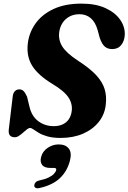

<svg xmlns="http://www.w3.org/2000/svg" viewBox="-20 -734 695 1039"><path d="M308.2 12.4Q265.9 12.4 237.3 4.3Q208.7 -3.8 190.5 -14.6Q172.4 -25.3 161.3 -33.4Q150.2 -41.5 142.9 -41.5Q135.4 -41.5 125.7 -34Q116.1 -26.4 105 -16.4Q93.9 -6.4 82.6 1.1Q71.3 8.7 60.1 8.7Q42.7 8.7 34.2 -0.6Q25.7 -10 27.2 -30.6L48.1 -206Q49.5 -227.8 59.2 -239.1Q69 -250.4 84.4 -250.4Q99.1 -250.4 108.4 -240.4Q117.7 -230.4 126.5 -210.3L140.5 -152.5Q153 -103 188.7 -77.1Q224.5 -51.3 271.1 -51.3Q298.2 -51.3 318.5 -60.6Q338.9 -70 351.3 -87.3Q363.7 -104.7 367.3 -127.9Q374.6 -168.2 351.9 -204.5Q329.1 -240.8 263.1 -280.2Q186.3 -326.7 154.4 -377.8Q122.4 -428.9 130.4 -498.2Q137.1 -556.9 171.7 -606.1Q206.3 -655.2 268.8 -684.8Q331.3 -714.4 420.7 -714.4Q498.4 -714.4 551.3 -689.9Q604.2 -665.3 630.7 -626.6Q657.2 -587.8 655.2 -545.5Q653.6 -512.5 636.1 -490.5Q618.7 -468.4 587.4 -468.4Q562.5 -468.4 546.7 -482.2Q531 -496 519.7 -529.2L508.5 -570.4Q496.3 -614.4 471 -635.8Q445.7 -657.1 410.5 -657.1Q379.1 -657.1 355.7 -644.3Q332.3 -631.5 318.3 -609.9Q304.3 -588.2 300.6 -561Q294.6 -518.4 317.3 -482.2Q340.1 -446.1 402.1 -405.6Q466.7 -364 500.9 -326.8Q535.1 -289.6 546.4 -251.3Q557.7 -213.1 552.5 -168.8Q547.1 -115.6 514.9 -74.8Q482.8 -34 429.7 -10.8Q376.6 12.4 308.2 12.4ZM253.9 174.9Q219.8 174.9 207.6 157.9Q195.4 140.9 202.5 115.2Q210.4 85.1 237.7 66.3Q265.1 47.5 297.5 47.5Q335.1 47.5 352.4 70.2Q369.8 92.8 358.1 136.9Q343.1 193.5 303.6 230.6Q264.2 267.8 193.8 283.5Q179.2 286.6 172.2 282.2Q165.2 277.9 165.4 268.8Q166.1 260.2 172.6 252.8Q179.1 245.5 192.8 242.5Q223.3 236.2 242.5 226.9Q261.8 217.6 271.8 206.8Q281.8 196 284 186.4Q287 174.9 272.4 174.9Z"/></svg>

Font: Fraunces
Style: Italic
Weight: 900
Italic angle: -16°
Version: Version 1.000;[0bf87f6ff]